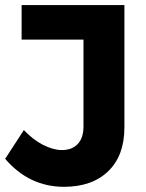

<svg xmlns="http://www.w3.org/2000/svg" viewBox="-24 -720 568 747"><path d="M-3.9 -102.1 68.8 -213.9Q104.5 -176.3 143.8 -156.2Q183.1 -136.2 216.8 -136.2Q256.3 -136.2 278.6 -159.9Q300.8 -183.6 300.8 -228V-565.9H60.1V-700.2H460V-224.1Q460 -114.7 397.2 -54Q334.5 6.8 225.1 6.8Q89.4 6.8 -3.9 -102.1Z"/></svg>

Font: Montserrat Semi Bold
Style: Regular
Weight: 600
Designer: Julieta Ulanovsky
Foundry: Julieta Ulanovsky
Version: Version 3.001;PS 003.001;hotconv 1.0.70;makeotf.lib2.5.58329